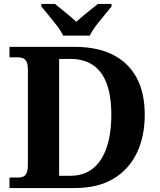

<svg xmlns="http://www.w3.org/2000/svg" viewBox="-20 -951 807 971"><path d="M28 0V-53H70Q84.6 -53 96.3 -57.5Q108 -62 114.5 -76Q121 -90 121 -118V-600Q121 -626.9 113.8 -639.9Q106.7 -652.9 95.2 -657Q83.7 -661 70 -661H28V-714H358.3Q469.4 -714 548.2 -675.5Q627 -637 669.5 -560.5Q712 -484 712 -370Q712 -261 672 -177.5Q632 -94 553.5 -47Q475 0 357.6 0ZM335 -62Q404 -62 450 -99Q496 -136 519.5 -205.5Q543 -275 543 -370.5Q543 -466 519.5 -528.5Q496 -591 450 -622Q404 -653 336 -653H279V-62ZM299 -771Q289 -794 268.5 -820.5Q248 -847 226.5 -873Q205 -899 189 -918V-931H258Q272 -920 291.5 -904Q311 -888 331 -871.5Q351 -855 366 -841Q381 -855 401 -871.5Q421 -888 441 -904Q461 -920 475 -931H544V-918Q529 -899 507 -873Q485 -847 465 -820.5Q445 -794 434 -771Z"/></svg>

Font: Noto Serif Gujarati
Style: Regular
Weight: 400
Designer: Universal Thirst, Indian Type Foundry and the Monotype Design Team
Foundry: Monotype Imaging Inc.
Version: Version 2.102